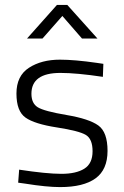

<svg xmlns="http://www.w3.org/2000/svg" viewBox="-20 -752 504 782"><path d="M226 -455Q108 -455 108 -370Q108 -331 134 -315Q160 -299 251.5 -283.5Q343 -268 380.5 -241Q418 -214 418 -137.5Q418 -61 369 -25.5Q320 10 225 10Q170 10 83 -4L54 -8L58 -61Q170 -44 230 -44Q290 -44 323.5 -65Q357 -86 357 -136Q357 -186 329.5 -202.5Q302 -219 211.5 -233Q121 -247 84 -273Q47 -299 47 -371Q47 -443 98 -476Q149 -509 224 -509Q284 -509 374 -496L401 -492L399 -439Q292 -455 226 -455ZM90 -595 212 -732H254L377 -595H314L234 -687L153 -595Z"/></svg>

Font: Titillium Web
Style: Light
Weight: 300
Version: Version 1.001;PS 57.000;hotconv 1.0.70;makeotf.lib2.5.55311